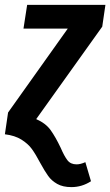

<svg xmlns="http://www.w3.org/2000/svg" viewBox="-44 -549 451 785"><path d="M-11 -89 233 -432H52L67 -529H387L374 -440L104 -62Q143 -45 163 -17Q183 11 204 55Q219 90 232 106.5Q245 123 269 123Q285 123 305 114L328 192Q291 216 248 216Q213 216 190 203Q167 190 153 170.5Q139 151 121 118Q102 82 86.5 60.5Q71 39 44 22Q17 5 -24 0Z"/></svg>

Font: Fira Sans Extra Condensed Medium
Style: Italic
Weight: 500
Width: 3
Italic angle: -8°
Designer: Carrois Corporate & Edenspiekermann AG
Foundry: Carrois Corporate GbR & Edenspiekermann AG
Version: Version 4.203